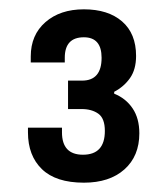

<svg xmlns="http://www.w3.org/2000/svg" viewBox="-20 -820 358 412"><path d="M160 -428Q100 -428 70 -457Q40 -486 40 -536V-546H113V-536Q113 -488 158 -488Q205 -488 205 -539Q205 -566 191 -576Q177 -586 155 -586H126V-647H156Q198 -647 198 -696Q198 -740 160 -740Q119 -740 119 -696V-686H46V-699Q46 -745 77.5 -772.5Q109 -800 160 -800Q212 -800 242 -774Q272 -748 272 -700Q272 -671 259 -652.5Q246 -634 225 -623V-619Q250 -609 264.5 -587.5Q279 -566 279 -534Q279 -485 247 -456.5Q215 -428 160 -428Z"/></svg>

Font: Archivo SemiCondensed SemiBold
Style: Regular
Weight: 600
Width: 4
Designer: Hector Gatti
Foundry: Omnibus-Type
Version: Version 2.001; ttfautohint (v1.8.3)